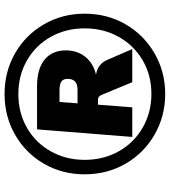

<svg xmlns="http://www.w3.org/2000/svg" viewBox="30 -788 762 863"><g transform="rotate(-90 411.5 -356.0)"><path d="M782 -357Q782 -256 734.5 -173.5Q687 -91 604 -43Q521 5 421 5Q321 5 238 -43Q155 -91 107.5 -173.5Q60 -256 60 -357Q60 -458 107.5 -540Q155 -622 237.5 -669.5Q320 -717 421 -717Q522 -717 604.5 -669.5Q687 -622 734.5 -539.5Q782 -457 782 -357ZM716 -357Q716 -441 678 -509Q640 -577 572.5 -616Q505 -655 421 -655Q337 -655 269.5 -616.5Q202 -578 163.5 -509.5Q125 -441 125 -357Q125 -272 163.5 -203.5Q202 -135 270 -96Q338 -57 421 -57Q505 -57 572 -96Q639 -135 677.5 -203.5Q716 -272 716 -357ZM574 -256 623 -143H474L417 -281Q410 -297 397 -297H373L361 -143H228L262 -571H456Q534 -571 575.5 -537Q617 -503 617 -442Q617 -390 588 -354Q559 -318 508 -306Q556 -298 574 -256ZM439 -389Q465 -389 477 -400Q489 -411 489 -434Q489 -453 477 -461.5Q465 -470 437 -470H385L379 -389Z"/></g></svg>

Font: Muli ExtraBold
Style: Italic
Weight: 800
Italic angle: -4.541°
Designer: Vernon Adams
Foundry: Vernon Adams
Version: Version 2.000